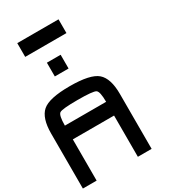

<svg xmlns="http://www.w3.org/2000/svg" viewBox="-290 -1381 1329 1512"><g transform="rotate(-30 375.0 -625.0)"><path d="M500 -500Q500 -593.8 476.6 -609.4Q453.1 -625 312.5 -625Q171.9 -625 148.4 -609.4Q125 -593.8 125 -500ZM0 -500Q0 -640.6 62.5 -695.3Q125 -750 312.5 -750Q500 -750 562.5 -695.3Q625 -640.6 625 -500V0H500V-375H125V0H0ZM500 -1250V-1125H125V-1250ZM375 -1000V-875H250V-1000Z"/></g></svg>

Font: CraftyPE
Style: Regular
Weight: 400
Designer: Erek Butcher
Foundry: Haunted Coop
Version: Version 0.018;April 4, 2024;FontCreator 15.0.0.2962 64-bit